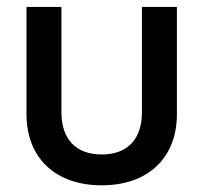

<svg xmlns="http://www.w3.org/2000/svg" viewBox="-20 -536 600 566"><path d="M279.8 10.3C416.5 10.3 501.5 -70.8 501.5 -199.2V-515.6H398.4V-205.1C398.4 -126 356 -80.6 279.8 -80.6C203.6 -80.6 161.1 -126 161.1 -205.1V-515.6H58.1V-199.2C58.1 -70.8 143.1 10.3 279.8 10.3Z"/></svg>

Font: Inteeer Medium
Style: Regular
Weight: 500
Designer: Rasmus Andersson
Foundry: rsms
Version: Version 4.001;Glyphs 3.4 (3402)